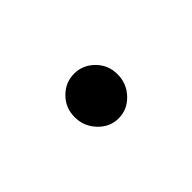

<svg xmlns="http://www.w3.org/2000/svg" viewBox="-29 -392 234 234"><g transform="rotate(45 88.5 -275.0)"><path d="M88 -238Q72 -238 61 -249Q50 -260 50 -275Q50 -290 61 -301Q72 -312 88 -312Q104 -312 115.5 -301Q127 -290 127 -275Q127 -260 115.5 -249Q104 -238 88 -238Z"/></g></svg>

Font: Alumni Sans Thin
Style: Regular
Weight: 400
Version: Version 1.018